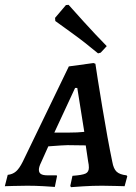

<svg xmlns="http://www.w3.org/2000/svg" viewBox="-42 -769 565 795"><path d="M482 -43 485 -39 474 2Q464 2 436.5 1Q409 0 381 0Q341 0 302 2.5Q263 5 252 6L249 1L258 -41Q299 -44 312.5 -50.5Q326 -57 326 -75Q326 -87 323 -100L313 -167L238 -168Q223 -168 158 -163L128 -96Q119 -78 119 -66Q119 -54 127.5 -48.5Q136 -43 155 -43H193L194 -39L185 5Q175 4 139.5 2Q104 0 71 0Q39 0 13 1Q-13 2 -22 2L-10 -45Q10 -47 24 -59Q38 -71 52 -99L243 -494L345 -508L353 -505Q359 -462 381.5 -326Q404 -190 423 -99Q428 -70 441 -58Q454 -46 482 -43ZM243 -220Q280 -220 307 -223L278 -405H269L183 -220ZM231 -748 242 -749Q256 -733 304 -680Q352 -627 400 -578L375 -551L364 -548Q309 -594 255.5 -632.5Q202 -671 187 -682L186 -695Z"/></svg>

Font: Alegreya SC Medium
Style: Italic
Weight: 500
Italic angle: -7°
Designer: Juan Pablo del Peral
Foundry: Huerta Tipografica
Version: Version 2.007; ttfautohint (v1.6)